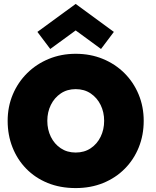

<svg xmlns="http://www.w3.org/2000/svg" viewBox="-20 -946 796 978"><path d="M221 -330.5Q221 -286 239 -249.2Q257 -212.5 289.5 -190.8Q322 -169 365.5 -169Q409.5 -169 442 -190.8Q474.5 -212.5 492.5 -249.2Q510.5 -286 510.5 -330.5Q510.5 -375 492.5 -411.5Q474.5 -448 442 -470Q409.5 -492 365.5 -492Q322 -492 289.5 -470Q257 -448 239 -411.5Q221 -375 221 -330.5ZM19 -330.5Q19 -402.5 45.2 -464.8Q71.5 -527 118.5 -573.5Q165.5 -620 228.8 -646Q292 -672 365.5 -672Q440.5 -672 503.8 -646Q567 -620 613.8 -573.5Q660.5 -527 686.2 -464.8Q712 -402.5 712 -330.5Q712 -258 687 -195.8Q662 -133.5 615.8 -86.8Q569.5 -40 506 -14Q442.5 12 365.5 12Q286.5 12 222.8 -14Q159 -40 113.5 -86.8Q68 -133.5 43.5 -195.8Q19 -258 19 -330.5ZM236 -696.5 170.5 -783.5 365.5 -926 560 -783.5 494.5 -696.5 365.5 -791Z"/></svg>

Font: League Spartan Thin Black
Style: Regular
Weight: 900
Version: Version 2.002